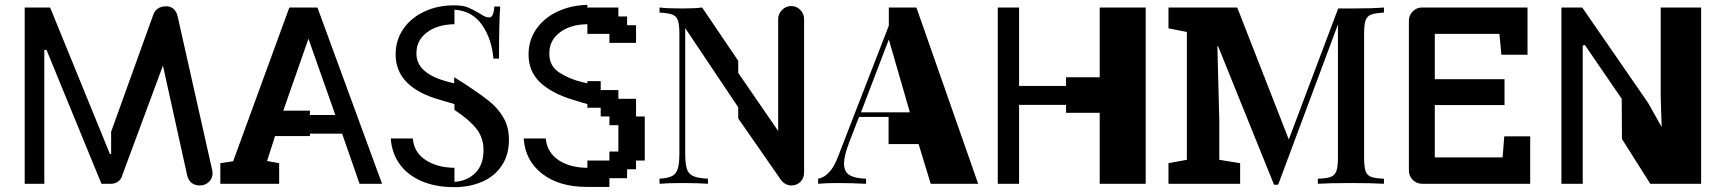

<svg xmlns="http://www.w3.org/2000/svg" viewBox="-20 -759 7108 793"><path d="M172 -553H163V0H82V-728H187L434 -123H439V-215L613 -698Q626 -733 667 -733Q685 -733 697.5 -721.5Q710 -710 714 -690L852 -76Q858 -54 858 -43Q858 -23 843 -8Q828 7 805 7Q764 7 753 -35L653 -488L485 -35Q481 -19 468 -9.5Q455 0 439 0H399Z M890 -85 943 -93 1175 -728H1291L1558 0H1465L1393 -207H1260V-197H1116L1083 -94L1133 -85V0H890ZM1260 -302V-284H1365L1254 -599L1150 -302Z M1700 -538Q1699 -453 1839 -419L1856 -415V-440L1899 -413Q1963 -371 2000 -341.5Q2037 -312 2059.5 -273Q2082 -234 2082 -182Q2082 -119 2052 -74.5Q2022 -30 1970.5 -8Q1919 14 1856 14Q1779 14 1721 -11Q1663 -36 1630.5 -81.5Q1598 -127 1594 -187H1685Q1690 -129 1738 -98Q1786 -67 1855 -66H1857V-8Q1909 -11 1943 -44.5Q1977 -78 1977 -140Q1977 -190 1947.5 -227.5Q1918 -265 1857 -305V-329L1799 -346Q1614 -398 1614 -534Q1614 -593 1645.5 -639Q1677 -685 1732 -711Q1787 -737 1855 -737Q1892 -737 1913.5 -728Q1935 -719 1965 -701Q1985 -687 2000 -687Q2010 -687 2015 -698Q2020 -709 2022 -732H2046Q2041 -670 2041 -517H2018Q2011 -598 1971 -656Q1931 -714 1857 -719V-659Q1786 -658 1742.5 -624.5Q1699 -591 1700 -538Z M2143 -187H2234Q2240 -128 2288 -97Q2336 -66 2406 -66V-96H2497V-133H2534V-242H2497V-278H2461V-314H2406V-329L2349 -346Q2259 -373 2211 -418.5Q2163 -464 2163 -534Q2163 -593 2195 -639Q2227 -685 2282 -711Q2337 -737 2406 -739V-728H2534V-691H2570V-655H2607V-582H2497V-619H2406V-659Q2335 -658 2291.5 -624.5Q2248 -591 2249 -538Q2248 -487 2290 -459.5Q2332 -432 2388 -419L2406 -415V-424H2461V-387H2534V-351H2607V-278H2643V-96H2607V-60H2570V-23H2497V13H2404Q2289 13 2219 -41.5Q2149 -96 2143 -187Z M2810 -643V-128Q2810 -84 2816.5 -62.5Q2823 -41 2842.5 -32Q2862 -23 2904 -21V0Q2867 -3 2798 -3Q2739 -3 2704 0V-21Q2739 -23 2756 -32Q2773 -41 2779.5 -62.5Q2786 -84 2786 -126V-619Q2786 -657 2780 -674.5Q2774 -692 2757.5 -698.5Q2741 -705 2704 -707V-728Q2735 -724 2798 -724Q2849 -724 2880 -728L3029 -508V-458L3194 -218V-680Q3194 -702 3210 -718Q3226 -734 3248 -734Q3270 -734 3285.5 -718Q3301 -702 3301 -680V-46Q3301 -23 3286 -8Q3271 7 3248 7Q3236 7 3224 0.5Q3212 -6 3204 -18L3029 -270V-316Z M3536 -295H3738L3651 -596ZM3359 -21Q3411 -30 3442 -114L3651 -653V-728H3765L4020 0H3824L3774 -164H3650V-276H3528L3488 -173Q3466 -115 3466 -84Q3466 -50 3488.5 -36Q3511 -22 3557 -21V0Q3496 -3 3436 -3Q3391 -3 3359 0Z M4189 -326V0H4101V-728H4189V-404H4383V-440H4522V-728H4712V0H4522V-293H4383V-326Z M5507 -724H5560Q5652 -724 5696 -728V-707Q5659 -705 5642.5 -698.5Q5626 -692 5620 -674.5Q5614 -657 5614 -619V-109Q5614 -70 5620 -52.5Q5626 -35 5643 -28.5Q5660 -22 5696 -21V0Q5647 -3 5560 -3Q5468 -3 5423 0V-21Q5460 -22 5476.5 -28.5Q5493 -35 5499.5 -52.5Q5506 -70 5506 -109V-658L5259 4H5242L5011 -568H5008L5016 -260V-99L5102 -85V0H4806V-85L4882 -99V-627L4806 -642V-728H5090L5303 -183Z M5906 -432H6194V-325H5906V-109H6186L6193 -196H6300V0H5853Q5831 0 5815 -16Q5799 -32 5799 -54V-674Q5799 -696 5815 -712Q5831 -728 5853 -728H6289V-533H6181L6173 -619H5906Z M6842 -236H6843L6839 -361V-728H7006V0H6796L6679 -185L6678 -351L6526 -573L6517 -571V0H6429V-728H6515L6787 -334Z"/></svg>

Font: Hjärnsläpp Display
Style: Regular
Weight: 400
Designer: Baptiste Guesnon
Foundry: Bloom Type
Version: Version 1.000